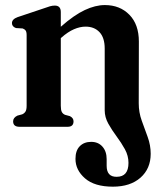

<svg xmlns="http://www.w3.org/2000/svg" viewBox="-20 -488 620 739"><path d="M383 -63.5V-301Q383 -343 363 -364.2Q343 -385.5 309.5 -385.5Q288 -385.5 264.8 -375.5Q241.5 -365.5 216 -343L214 -341V-81Q214 -64.5 218 -57Q222 -49.5 230.5 -46L249 -41Q263 -34 263 -21Q263 0 240.5 0H55Q30.5 0 30.5 -21Q30.5 -35 47 -43L65.5 -48Q73.5 -51.5 78 -58.5Q82.5 -65.5 82.5 -81V-352.5Q82.5 -365.5 78.5 -370.8Q74.5 -376 67 -378.5L41.5 -380Q26 -385.5 26 -399Q26 -414 47.5 -422L149 -456Q163 -461 172.2 -463.8Q181.5 -466.5 191 -466.5Q214 -466.5 214 -441.5V-385Q265 -430 306 -449.2Q347 -468.5 383.5 -468.5Q441.5 -468.5 478 -431.2Q514.5 -394 514.5 -328L514 -90.5Q514 -55.5 525.5 -23.8Q537 8 548.5 39.5Q560 71 560 104Q560 161 520.8 195.8Q481.5 230.5 414.5 230.5Q344 230.5 307.2 198.5Q270.5 166.5 270.5 123.5Q270.5 91.5 287 74.8Q303.5 58 331 58Q358 58 374.2 76.2Q390.5 94.5 390.5 124.5V150Q390.5 193 429 192.5Q474.5 192.5 474.5 139Q474.5 111.5 460.8 86.5Q447 61.5 428.8 37Q410.5 12.5 396.8 -12.2Q383 -37 383 -63.5Z"/></svg>

Font: Fraunces 72pt Soft SemiBold
Style: Regular
Weight: 600
Version: Version 1.000;[b76b70a41]